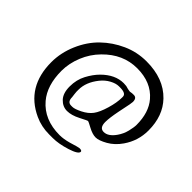

<svg xmlns="http://www.w3.org/2000/svg" viewBox="-167 -871 1185 1185"><g transform="rotate(45 426.0 -278.0)"><path d="M493.7 -420.4H482.4Q457.5 -420.4 426.5 -403.8Q395.5 -387.2 371.6 -357.4Q321.3 -294.4 321.3 -229V-212.4Q321.3 -207.5 323.2 -191.9L326.2 -168.5Q326.2 -127.4 358.4 -127.4H370.1Q389.2 -127.4 428.7 -147.2Q468.3 -167 490 -196Q511.7 -225.1 528.8 -283Q545.9 -340.8 545.9 -383.8V-391.6Q545.9 -420.4 493.7 -420.4ZM579.1 -205.1Q579.1 -154.3 615.7 -154.3Q654.8 -154.3 689 -203.6Q710.9 -234.9 719.7 -271.5Q728.5 -308.1 728.5 -329.1Q728.5 -437 674.3 -500Q606.9 -579.1 484.1 -579.1Q361.3 -579.1 266.6 -482.4Q217.8 -433.1 191.4 -368.2Q165 -303.7 164.6 -238.3Q164.6 -110.4 227.1 -36.6Q302.2 51.8 437 51.8Q471.2 51.8 513.7 40L561.5 25.9L582 21.5Q602.5 21.5 602.5 31.7Q602.5 52.7 536.9 73.5Q471.2 94.2 419.4 94.2H391.1Q389.6 94.2 388.7 94.2Q320.3 94.2 262.7 67.4Q82.5 -15.6 82.5 -231Q82.5 -313.5 116.9 -393.3Q151.4 -473.1 208.3 -528.3Q265.1 -583.5 338.9 -616.7Q412.6 -649.9 495.1 -649.9Q645.5 -649.9 730.5 -561.5Q805.2 -483.9 805.2 -356.4Q805.2 -266.6 754.4 -193.4Q721.7 -146 676.8 -120.6Q631.8 -95.2 604.2 -95.2Q576.7 -95.2 540.3 -114.7Q503.9 -134.3 499.8 -134.3Q495.6 -134.3 449 -110.1Q402.3 -85.9 364 -85.9Q325.7 -85.9 297.1 -116Q268.6 -146 268.6 -204.8Q268.6 -263.7 293.5 -310.5Q318.4 -357.4 349.6 -388.7Q416 -455.1 490.2 -455.1L513.7 -453.6L535.2 -447.8L554.2 -444.8L570.3 -447.3L585.4 -447.8Q612.3 -447.8 612.3 -413.1L608.9 -388.2L592.3 -307.1Q579.1 -240.2 579.1 -205.1Z"/></g></svg>

Font: Averia Libre Light
Style: Italic
Weight: 300
Italic angle: -8.5°
Version: Version 1.002